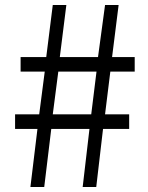

<svg xmlns="http://www.w3.org/2000/svg" viewBox="-20 -744 589 764"><path d="M101 0H156L184 -231H336L309 0H363L390 -231H494V-289H398L419 -459H516V-517H426L452 -724H398L370 -517H218L244 -724H190L164 -517H62V-459H158L136 -289H40V-231H129ZM190 -289 212 -459H364L343 -289Z"/></svg>

Font: ChiuKong Gothic MN Normal
Style: Regular
Weight: 350
Designer: Ryoko NISHIZUKA 西塚涼子 (kana, bopomofo & ideographs); Paul D. Hunt (Latin, Greek & Cyrillic); Sandoll Communications 산돌커뮤니
Foundry: Adobe
Version: Version 1.300